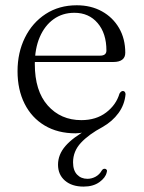

<svg xmlns="http://www.w3.org/2000/svg" viewBox="-20 -494 546 728"><path d="M85.5 -259V-283H359.5Q383.5 -283 383.5 -302.5Q383.5 -367.5 350.2 -406.5Q317 -445.5 262 -445.5Q217 -445.5 183.2 -421.2Q149.5 -397 130.8 -353.5Q112 -310 112 -251Q112 -149 161.2 -93.8Q210.5 -38.5 288.5 -38.5Q344.5 -38.5 382.5 -67.5Q420.5 -96.5 433 -139Q439 -149 446 -149Q450.5 -149 453.2 -145.5Q456 -142 456 -136.5Q452.5 -97 429.2 -65.2Q406 -33.5 369 -12.5Q316.5 15.5 286.8 47.5Q257 79.5 257 121.5Q257 152 272.2 168Q287.5 184 311.5 184Q328 184 342.8 175.8Q357.5 167.5 365.5 153Q368.5 148.5 371.5 147Q374.5 145.5 378.5 146Q382 146.5 384.5 150Q387 153.5 384.5 160Q380 180 356.5 196.8Q333 213.5 297 213.5Q252.5 213.5 226.2 190.8Q200 168 200 130.5Q200 92 228.2 59.5Q256.5 27 314 -4.5L305 7Q289.5 9.5 281.2 10.5Q273 11.5 266.5 11.5Q199 11.5 149.5 -18Q100 -47.5 73.2 -100.8Q46.5 -154 46.5 -224Q46.5 -294.5 74.5 -351.2Q102.5 -408 153.2 -441Q204 -474 271 -474Q325 -474 366.5 -451Q408 -428 431.5 -387.5Q455 -347 455 -294Q455 -276.5 443.5 -267.8Q432 -259 410.5 -259Z"/></svg>

Font: Fraunces Light
Style: Regular
Weight: 300
Version: Version 1.000;[b76b70a41]